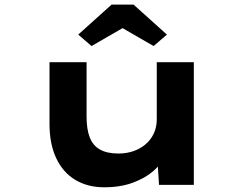

<svg xmlns="http://www.w3.org/2000/svg" viewBox="-20 -800 1059 831"><path d="M431.1 10.6Q359.3 10.6 306 -21.4Q252.7 -53.3 223.5 -114.9Q194.3 -176.4 194.3 -263.3V-530.7H354.7V-295Q354.7 -240.8 368.4 -205.4Q382.1 -170 412.8 -152.7Q443.6 -135.5 493.2 -135.5Q526.2 -135.5 556.1 -145.4Q586 -155.3 609.1 -174.7Q632.2 -194 645.4 -221.6Q658.5 -249.2 658.5 -283.6V-530.7H818.9V0H668.2L661.4 -108.9L690.8 -120.9Q678.4 -90.3 643.7 -59.8Q609 -29.3 555.3 -9.4Q501.6 10.6 431.1 10.6ZM376.2 -600.7 318.6 -650.3 462.9 -780H558.1L702.4 -650.3L644.9 -600.7L495.5 -686.9H525.5Z"/></svg>

Font: Lexend Zetta
Style: Regular
Weight: 400
Designer: Bonnie Shaver-Troup, Thomas Jockin
Foundry: Lexend
Version: Version 1.007